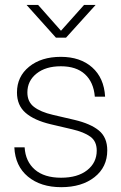

<svg xmlns="http://www.w3.org/2000/svg" viewBox="-20 -756 496 784"><path d="M230 8.3Q146 8.3 94 -34.9Q42 -78.1 38.6 -154.3H80.6Q84 -96.7 122.3 -63.5Q160.6 -30.3 229.5 -30.3Q296.9 -30.3 335.9 -61Q375 -91.8 375 -141.1Q375 -179.2 348.9 -198Q322.8 -216.8 274.9 -228L187.5 -248.5Q119.6 -264.6 84.5 -295.2Q49.3 -325.7 49.3 -378.4Q49.3 -443.4 98.9 -483.6Q148.4 -523.9 228.5 -523.9Q307.6 -523.9 356.2 -481Q404.8 -438 409.2 -361.3H367.2Q362.3 -420.4 326.9 -452.9Q291.5 -485.4 228.5 -485.4Q166.5 -485.4 129.2 -455.6Q91.8 -425.8 91.8 -378.4Q91.8 -340.3 118.7 -319.6Q145.5 -298.8 195.8 -287.1L283.7 -266.6Q350.1 -251 384 -222.9Q418 -194.8 418 -142.1Q418 -73.7 366 -32.7Q314 8.3 230 8.3ZM135.7 -735.8 229 -630.4 323.2 -735.8H370.1V-735.4L249.5 -602.1H208.5L88.9 -735.4V-735.8Z"/></svg>

Font: Inter Display ExtraLight
Style: Regular
Weight: 200
Designer: Rasmus Andersson
Foundry: rsms
Version: Version 4.000;git-a52131595